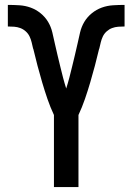

<svg xmlns="http://www.w3.org/2000/svg" viewBox="-20 -763 540 783"><path d="M200 0V-294Q185 -326 173.5 -359.5Q162 -393 152 -427Q142 -461 133 -495Q124 -529 116 -563L115 -565Q112 -578 109 -590.5Q106 -603 100.5 -614.5Q95 -626 85 -635Q75 -644 63 -648.5Q51 -653 38 -654Q25 -655 12 -655V-743Q35 -743 59 -741.5Q83 -740 105 -732Q127 -724 145.5 -709Q164 -694 176 -674Q188 -654 193.5 -630.5Q199 -607 204 -584Q209 -561 214.5 -538.5Q220 -516 225.5 -493Q231 -470 237 -447Q243 -424 250 -402Q257 -424 263 -447Q269 -470 274.5 -493Q280 -516 285.5 -538.5Q291 -561 296 -584Q301 -607 306.5 -630.5Q312 -654 324 -674Q336 -694 354.5 -709Q373 -724 395 -732Q417 -740 441 -741.5Q465 -743 488 -743V-655Q475 -655 462 -654Q449 -653 437 -648.5Q425 -644 415 -635Q405 -626 399.5 -614.5Q394 -603 391 -590.5Q388 -578 385 -565L384 -563Q376 -529 367 -495Q358 -461 348 -427Q338 -393 326.5 -359.5Q315 -326 300 -294V0Z"/></svg>

Font: Iosevka Semibold
Style: Regular
Weight: 600
Monospace: yes
Designer: Belleve Invis
Foundry: Belleve Invis
Version: Version 33.2.3; ttfautohint (v1.8.4)